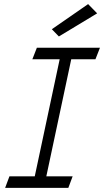

<svg xmlns="http://www.w3.org/2000/svg" viewBox="-20 -913 506 933"><path d="M231.9 -771 266.1 -735.8 452.1 -848.1 408.2 -893.1ZM443.8 -625 465.8 -681.2H159.2L137.2 -625H270L148.9 -56.2H25.9L4.9 0H312L333 -56.2H205.1L326.2 -625Z"/></svg>

Font: Comic Neue Angular
Style: Italic
Weight: 400
Italic angle: -12°
Designer: Craig Rozynski
Foundry: Craig Rozynski
Version: Version 2.003